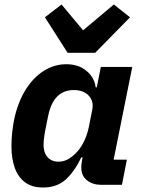

<svg xmlns="http://www.w3.org/2000/svg" viewBox="-20 -823 631 855"><path d="M523 0H430Q393 0 367.5 -20Q342 -40 342 -77Q342 -85 343 -94Q344 -103 345 -107L348 -122H342Q311 -58 272 -23Q233 12 171 12Q122 12 91 -11.5Q60 -35 45.5 -76.5Q31 -118 31 -170Q31 -202 34 -230.5Q37 -259 42 -286Q58 -364 92 -420Q126 -476 173.5 -506.5Q221 -537 275 -537Q330 -537 365.5 -507Q401 -477 406 -434H411L429 -525H569L486 -112H545ZM240 -103Q267 -103 289 -117.5Q311 -132 327 -151Q344 -171 356.5 -198.5Q369 -226 375 -255L391 -335Q396 -360 387 -379.5Q378 -399 358 -410.5Q338 -422 309 -422Q263 -422 234.5 -393Q206 -364 194 -305L180 -235Q178 -225 176 -207.5Q174 -190 174 -178Q174 -155 182 -138Q190 -121 205 -112Q220 -103 240 -103ZM404 -588H281L180 -746L254 -803L350 -688L487 -803L559 -746Z"/></svg>

Font: IBM Plex Sans Var
Style: Italic
Weight: 400
Italic angle: -11.31°
Designer: Mike Abbink, Paul van der Laan, Pieter van Rosmalen
Foundry: Bold Monday
Version: Version 1.001